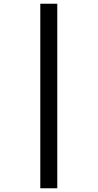

<svg xmlns="http://www.w3.org/2000/svg" viewBox="-20 -781 523 1029"><path d="M196 -761H287V228H196Z"/></svg>

Font: Noto Sans Hebrew Condensed SemiBold
Style: Regular
Weight: 600
Width: 3
Designer: Ben Nathan
Foundry: Google LLC
Version: Version 3.001; ttfautohint (v1.8.4.7-5d5b)